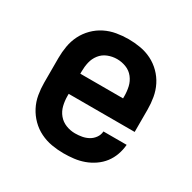

<svg xmlns="http://www.w3.org/2000/svg" viewBox="-129 -670 808 809"><g transform="rotate(30 275.0 -265.0)"><path d="M277 12Q248 12 219 7Q190 2 163.5 -11Q137 -24 116 -45Q95 -66 81.5 -92Q68 -118 63 -147Q58 -176 58 -205V-325Q58 -354 63 -383Q68 -412 81 -438Q94 -464 115 -485Q136 -506 162 -519Q188 -532 217 -537Q246 -542 275 -542Q304 -542 333 -537Q362 -532 388 -519Q414 -506 435 -485Q456 -464 469 -438Q482 -412 487 -383Q492 -354 492 -325V-216H171V-205Q171 -182 176.5 -159.5Q182 -137 196.5 -119.5Q211 -102 232.5 -93.5Q254 -85 277 -85Q294 -85 310.5 -88Q327 -91 341.5 -99Q356 -107 366 -121Q376 -135 377 -152H490Q488 -127 479.5 -103Q471 -79 456 -59.5Q441 -40 420 -25.5Q399 -11 375.5 -2.5Q352 6 327 9Q302 12 277 12ZM171 -314H379V-325Q379 -348 374 -370Q369 -392 355 -410Q341 -428 319.5 -436.5Q298 -445 275 -445Q252 -445 230.5 -436.5Q209 -428 195 -410Q181 -392 176 -370Q171 -348 171 -325Z"/></g></svg>

Font: Lode
Style: Bold
Weight: 700
Monospace: yes
Designer: Belleve Invis
Foundry: Belleve Invis
Version: Version 29.2.0; ttfautohint (v1.8.3)